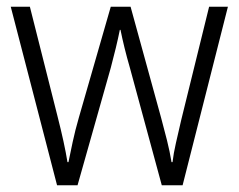

<svg xmlns="http://www.w3.org/2000/svg" viewBox="-20 -552 711 572"><path d="M367 -350Q358 -381 351 -409.5Q344 -438 339 -463H337Q332 -438 325 -409Q318 -380 310 -350L211 0H150L12 -532H69L151 -207Q172 -125 181 -69H184Q189 -94 196.5 -129Q204 -164 215 -202L310 -532H369L460 -201Q469 -168 477.5 -134Q486 -100 491 -69H494Q497 -95 504 -125.5Q511 -156 520 -195L603 -532H659L524 0H462Z"/></svg>

Font: Noto Sans Myanmar SemiCondensed Light
Style: Regular
Weight: 300
Width: 4
Designer: Monotype Design Team
Foundry: Monotype Imaging Inc.
Version: Version 2.107; ttfautohint (v1.8.4.7-5d5b)